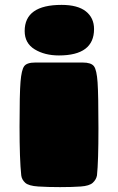

<svg xmlns="http://www.w3.org/2000/svg" viewBox="-20 -762 483 786"><path d="M124 -506H319Q353 -506 364.5 -491Q376 -476 379.5 -424.5Q383 -373 383 -236.5Q383 -100 377 -44Q374 -27 360 -14Q346 -1 310.5 1.5Q275 4 226 4Q177 4 137 1.5Q97 -1 83 -14Q69 -27 67 -44Q60 -109 60 -243.5Q60 -378 64 -427Q68 -476 79 -491Q90 -506 124 -506ZM232 -742Q298 -742 331.5 -715.5Q365 -689 365 -643Q365 -535 221 -535Q163 -535 122 -560Q81 -585 81 -635Q81 -742 232 -742Z"/></svg>

Font: Chango
Style: Regular
Weight: 400
Designer: Manuel Lupez
Foundry: Fontstage
Version: Version 1.001